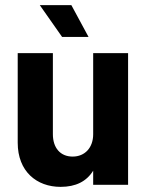

<svg xmlns="http://www.w3.org/2000/svg" viewBox="-20 -720 576 748"><path d="M216 8C275 8 317 -13 343 -55V0H479V-513H343V-197C343 -145 311 -110 263 -110C215 -110 186 -144 186 -197V-513H49V-164C49 -52 123 8 216 8ZM135 -700 222 -576H325L258 -700Z"/></svg>

Font: Vanilla Cream ExtraBold
Style: Regular
Weight: 800
Designer: Jeremy Tribby, Jinavaṁso
Foundry: Tribby Type
Version: Version 1.422;Glyphs 3.1.2 (3151)